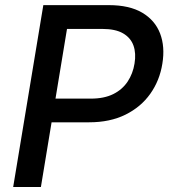

<svg xmlns="http://www.w3.org/2000/svg" viewBox="-20 -748 677 768"><path d="M32.7 0 153.3 -727.5H415Q497.6 -727.5 548.8 -697.3Q600.1 -667 620.4 -614Q640.6 -561 629.4 -493.2Q618.7 -425.8 581.1 -372.8Q543.5 -319.8 481.7 -289.3Q419.9 -258.8 336.9 -258.8H151.9L167.5 -353.5H343.3Q396.5 -353.5 432.9 -371.6Q469.2 -389.6 490.5 -421.6Q511.7 -453.6 518.1 -493.7Q524.9 -534.7 513.9 -565.7Q502.9 -596.7 472.4 -614.5Q441.9 -632.3 389.2 -632.3H248L143.6 0Z"/></svg>

Font: Inter 18pt Medium
Style: Italic
Weight: 500
Italic angle: -9.3988°
Designer: Rasmus Andersson
Foundry: rsms
Version: Version 4.001;git-66647c0bb